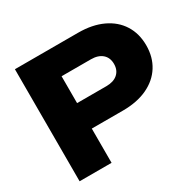

<svg xmlns="http://www.w3.org/2000/svg" viewBox="-160 -931 1137 1113"><g transform="rotate(-30 408.5 -375.0)"><path d="M797.2 -489.6Q797.2 -411.2 760.3 -352.5Q723.4 -293.8 654.6 -261.5Q585.7 -229.2 491.4 -229.2H167.4V-399.7H478.6Q526.8 -399.7 554.1 -423.6Q581.4 -447.6 581.4 -489.6Q581.4 -531.7 554.1 -555.6Q526.8 -579.5 478.6 -579.5H186.2L282.3 -678V0H68.4V-750H491.4Q585.7 -750 654.6 -717.7Q723.4 -685.5 760.3 -626.8Q797.2 -568.1 797.2 -489.6Z"/></g></svg>

Font: Unbounded Variable
Style: Regular
Weight: 400
Designer: Luke Prowse, Jean-Baptiste Morizot, Fátima Lázaro, Florian Runge
Foundry: NaN
Version: Version 1.600;FEAKit 1.0